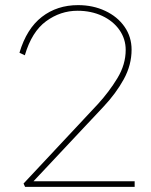

<svg xmlns="http://www.w3.org/2000/svg" viewBox="-20 -730 588 750"><path d="M72 -13 362 -323Q406 -371 438.5 -424.5Q471 -478 471 -535Q471 -578 446.5 -613Q422 -648 379 -668Q336 -688 283 -688Q216 -688 160 -647Q104 -606 77 -514L56 -524Q84 -618 143.5 -664Q203 -710 285 -710Q343 -710 391 -687.5Q439 -665 466.5 -625.5Q494 -586 494 -536Q494 -476 463.5 -420.5Q433 -365 385 -314L94 -4V-22H506V0H78Z"/></svg>

Font: Easer Grotesk Variable
Style: Regular
Weight: 400
Designer: Boardeaser, Bonnie Shaver-Troup, Thomas Jockin
Foundry: Lexend
Version: Version 1.001;Glyphs 3.1.2 (3151)